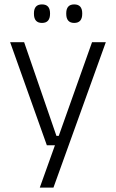

<svg xmlns="http://www.w3.org/2000/svg" viewBox="-20 -679 526 871"><path d="M273 -62.5 241.5 -48.5 397.5 -487.5H460L222.5 172H160.5L237.5 -43L263 -20H192.5L26 -487.5H89.5L236 -62.5ZM170.5 -575Q152 -575 143 -585.5Q134 -596 134 -616V-619Q134 -638.5 143 -648.8Q152 -659 170.5 -659Q189 -659 198 -648.8Q207 -638.5 207 -619V-616Q207 -596 198 -585.5Q189 -575 170.5 -575ZM316.5 -575Q298.5 -575 289.5 -585.5Q280.5 -596 280.5 -616V-619Q280.5 -638.5 289.5 -648.8Q298.5 -659 316.5 -659Q335 -659 344 -648.8Q353 -638.5 353 -619V-616Q353 -596 344 -585.5Q335 -575 316.5 -575Z"/></svg>

Font: Anek Gujarati Medium Light
Style: Regular
Weight: 300
Version: Version 1.003